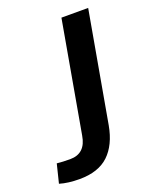

<svg xmlns="http://www.w3.org/2000/svg" viewBox="-277 -576 687 857"><g transform="rotate(-20 67.0 -147.5)"><path d="M-143 193 -121 104Q-94 107 -58 107Q15 107 28 26L121 -500H248L155 24Q139 112 90 158.5Q41 205 -49 205Q-103 205 -143 193Z"/></g></svg>

Font: Sarabun
Style: Bold Italic
Weight: 700
Italic angle: -10°
Designer: Suppakit Chalermlarp | Katatrad Co.,Ltd.
Foundry: Cadson Demak Co.,Ltd.
Version: Version 1.000; ttfautohint (v1.6)